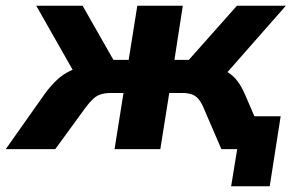

<svg xmlns="http://www.w3.org/2000/svg" viewBox="-62 -518 1042 667"><path d="M741 129 762 0H718L736 -114H913L875 129ZM-42 0 95 -194Q115 -221 136 -240.5Q157 -260 182 -272Q207 -284 235 -287L210 -241L64 -498H225L332 -310H385L415 -498H573L544 -310H594L761 -498H931L705 -241L676 -284Q705 -281 726 -269Q747 -257 762 -237.5Q777 -218 789 -190L871 0H707L645 -144Q637 -163 627 -174.5Q617 -186 603.5 -190.5Q590 -195 571 -195H526L495 0H336L367 -195H323Q304 -195 289 -190.5Q274 -186 261.5 -174.5Q249 -163 235 -144L130 0Z"/></svg>

Font: Nunito Sans 9pt ExtraBold
Style: Italic
Weight: 800
Italic angle: -9°
Version: Version 3.101;gftools[0.9.27]